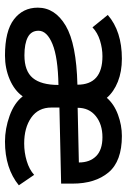

<svg xmlns="http://www.w3.org/2000/svg" viewBox="114 -624 521 790"><g transform="rotate(90 375.0 -229.5)"><path d="M209 11Q108 11 60 -26Q12 -63 12 -124Q12 -195 86.5 -239Q161 -283 329 -287Q329 -390 212 -390Q180 -390 147.5 -380Q115 -370 93 -349L42 -412Q109 -470 222 -470Q275 -470 316.5 -453.5Q358 -437 383 -408Q409 -438 452.5 -454Q496 -470 540 -470Q644 -470 690 -415Q736 -360 736 -267V-220L423 -213V-180Q423 -126 464.5 -97Q506 -68 571 -68Q608 -68 643 -78.5Q678 -89 700 -109L743 -46Q673 11 563 11Q510 11 457 -8Q404 -27 377 -62Q353 -28 307.5 -8.5Q262 11 209 11ZM424 -288 649 -293Q649 -338 623 -364Q597 -390 545 -390Q492 -390 458 -362.5Q424 -335 424 -288ZM208 -69Q273 -69 301.5 -103.5Q330 -138 330 -209Q217 -207 162 -184.5Q107 -162 107 -127Q107 -97 133.5 -83Q160 -69 208 -69Z"/></g></svg>

Font: Inconsolata ExtraExpanded SemiBold
Style: Regular
Weight: 600
Width: 8
Monospace: yes
Designer: Raph Levien, Cyreal, Brenton Simpson
Foundry: Raph Levien, Cyreal, Google
Version: Version 3.001; ttfautohint (v1.8.2.53-6de2)